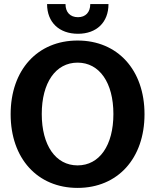

<svg xmlns="http://www.w3.org/2000/svg" viewBox="-20 -904 758 938"><path d="M359 14C555 14 686 -130 686 -346C686 -562 555 -706 359 -706C163 -706 32 -562 32 -346C32 -130 163 14 359 14ZM359 -96C252 -96 184 -194 184 -347C184 -500 252 -598 359 -598C466 -598 534 -500 534 -347C534 -194 466 -96 359 -96ZM361 -739C452 -739 510 -795 510 -884H421C421 -844 398 -820 361 -820C323 -820 300 -844 300 -884H210C210 -795 269 -739 361 -739Z"/></svg>

Font: Ronzino
Style: Bold
Weight: 700
Designer: Nunzio Mazzaferro
Foundry: Collletttivo
Version: Version 1.000;Glyphs 3.3 (3337)